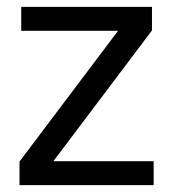

<svg xmlns="http://www.w3.org/2000/svg" viewBox="-20 -541 513 561"><path d="M37 0V-69L325 -451H42V-521H424V-452L136 -70H429V0Z"/></svg>

Font: DM Sans 10pt
Style: Regular
Weight: 400
Version: Version 4.004;gftools[0.9.30]